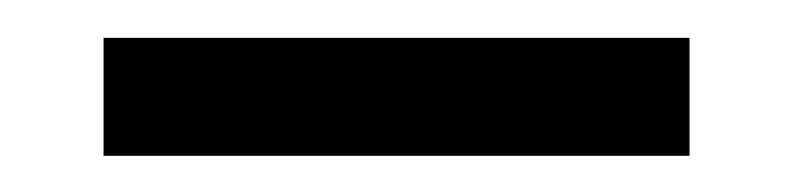

<svg xmlns="http://www.w3.org/2000/svg" viewBox="-20 -832 429 104"><path d="M36.1 -747.6V-811.5H353.5V-747.6Z"/></svg>

Font: Reddit Sans Condensed Medium
Style: Regular
Weight: 500
Designer: Stephen Hutchings
Foundry: Reddit
Version: Version 1.014